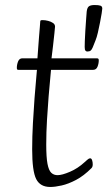

<svg xmlns="http://www.w3.org/2000/svg" viewBox="-20 -731 427 764"><path d="M180 13Q140 13 124 -18.5Q108 -50 108 -137Q108 -187 111 -241Q114 -295 117.5 -341.5Q121 -388 124 -418.5Q127 -449 127 -453H54Q50 -453 48.5 -454.5Q47 -456 47 -461Q47 -474 52 -486.5Q57 -499 69 -499H129Q130 -511 131.5 -533.5Q133 -556 135 -580.5Q137 -605 138.5 -623Q140 -641 140 -644Q140 -648 141.5 -649.5Q143 -651 149 -651Q160 -651 171.5 -648Q183 -645 191 -639.5Q199 -634 199 -625Q199 -621 196.5 -598.5Q194 -576 191 -548.5Q188 -521 185 -499H365Q369 -499 371 -497.5Q373 -496 373 -491Q373 -478 368 -465.5Q363 -453 350 -453H183Q183 -449 180 -420Q177 -391 173.5 -347.5Q170 -304 167 -254Q164 -204 164 -156Q164 -105 169 -79Q174 -53 184 -43.5Q194 -34 209 -34Q227 -34 258.5 -47.5Q290 -61 317 -86Q329 -97 332.5 -99Q336 -101 339 -101Q344 -101 346.5 -93.5Q349 -86 349 -77Q349 -67 344 -62Q313 -31 282.5 -15Q252 1 225.5 7Q199 13 180 13ZM327 -526Q323 -526 320 -529.5Q317 -533 317 -544Q317 -550 317.5 -567.5Q318 -585 319.5 -608Q321 -631 322.5 -652Q324 -673 325 -685Q327 -701 334 -706Q341 -711 357 -711Q372 -711 379.5 -708.5Q387 -706 387 -697Q387 -693 384.5 -677.5Q382 -662 378 -641.5Q374 -621 369.5 -601.5Q365 -582 360 -570Q353 -552 349 -542.5Q345 -533 340.5 -529.5Q336 -526 327 -526Z"/></svg>

Font: Briem Hand Thin
Style: Regular
Weight: 100
Designer: Gunnlaugur SE Briem, Eben Sorkin
Foundry: Sorkin Type Co.
Version: Version 1.003